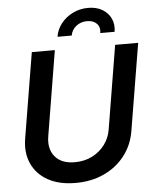

<svg xmlns="http://www.w3.org/2000/svg" viewBox="-62 -994 848 1058"><g transform="rotate(-5 362.0 -465.5)"><path d="M314 11.7Q223.1 11.7 161.1 -22.7Q99.1 -57.1 71.8 -117.7Q44.4 -178.2 57.1 -255.4L135.3 -727.5H262.7L185.1 -257.3Q173.8 -188 209.5 -145.3Q245.1 -102.5 319.3 -102.5Q372.1 -102.5 414.8 -124Q457.5 -145.5 485.1 -182.6Q512.7 -219.7 520 -265.6L596.2 -727.5H723.6L644 -247.1Q631.3 -169.9 586.2 -111.6Q541 -53.2 471.2 -20.8Q401.4 11.7 314 11.7ZM465.3 -943.4Q511.2 -943.4 543.7 -924.1Q576.2 -904.8 591.1 -872.3Q606 -839.8 599.6 -799.3H520.5Q525.9 -831.1 507.1 -851.1Q488.3 -871.1 453.6 -871.1Q418.5 -871.1 393.1 -851.1Q367.7 -831.1 362.3 -799.3H283.7Q290 -839.8 315.7 -872.3Q341.3 -904.8 380.4 -924.1Q419.4 -943.4 465.3 -943.4Z"/></g></svg>

Font: Inter Display SemiBold
Style: Italic
Weight: 600
Italic angle: -9.39999°
Designer: Rasmus Andersson
Foundry: rsms
Version: Version 4.000;git-a52131595